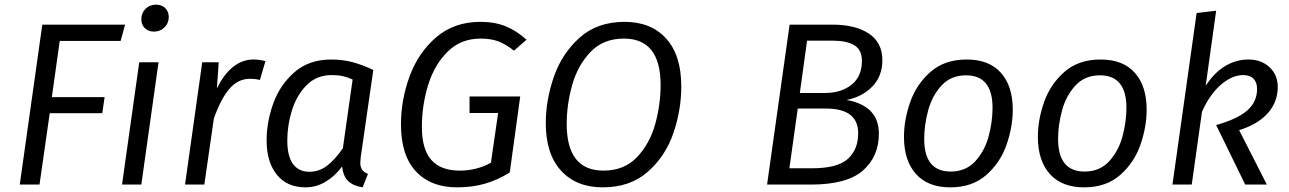

<svg xmlns="http://www.w3.org/2000/svg" viewBox="-20 -794 5544 826"><path d="M499 -618H237L203 -376H430L420 -307H194L150 0H65L162 -688H518Z M588 0H505L579 -526H662ZM588 -711Q588 -738 606 -756Q624 -774 651 -774Q676 -774 691 -759Q706 -744 706 -721Q706 -694 687.5 -676Q669 -658 642 -658Q618 -658 603 -673Q588 -688 588 -711Z M1122 -531 1098 -450Q1079 -455 1055 -455Q1004 -455 967 -412Q930 -369 900 -284L859 0H776L850 -526H921L913 -413Q943 -475 983 -506.5Q1023 -538 1070 -538Q1096 -538 1122 -531Z M1586 -493 1532 -119Q1530 -99 1530 -94Q1530 -76 1537.5 -64.5Q1545 -53 1563 -46L1540 12Q1500 6 1478 -15Q1456 -36 1452 -78Q1421 -36 1380.5 -12Q1340 12 1294 12Q1215 12 1171 -42.5Q1127 -97 1127 -190Q1127 -270 1156 -350Q1185 -430 1247.5 -484Q1310 -538 1405 -538Q1454 -538 1497 -526.5Q1540 -515 1586 -493ZM1216 -190Q1216 -122 1240.5 -88.5Q1265 -55 1311 -55Q1353 -55 1387 -81Q1421 -107 1455 -156L1497 -452Q1475 -462 1454.5 -466.5Q1434 -471 1407 -471Q1342 -471 1299 -427.5Q1256 -384 1236 -319.5Q1216 -255 1216 -190Z M2245 -623 2191 -576Q2156 -604 2124 -616Q2092 -628 2048 -628Q1962 -628 1905 -571Q1848 -514 1821.5 -427Q1795 -340 1795 -248Q1795 -151 1836 -105.5Q1877 -60 1957 -60Q2031 -60 2092 -94L2123 -308H2000V-379H2218L2173 -52Q2122 -20 2067 -4Q2012 12 1946 12Q1833 12 1769 -57Q1705 -126 1705 -259Q1705 -365 1742.5 -466.5Q1780 -568 1857 -634Q1934 -700 2047 -700Q2109 -700 2156.5 -680.5Q2204 -661 2245 -623Z M2911 -422Q2911 -321 2877 -221.5Q2843 -122 2767 -55Q2691 12 2573 12Q2459 12 2393.5 -60Q2328 -132 2328 -264Q2328 -363 2362.5 -463Q2397 -563 2473 -631.5Q2549 -700 2667 -700Q2781 -700 2846 -628Q2911 -556 2911 -422ZM2418 -261Q2418 -60 2576 -60Q2666 -60 2721 -118.5Q2776 -177 2799 -261Q2822 -345 2822 -428Q2822 -628 2664 -628Q2575 -628 2520 -570Q2465 -512 2441.5 -428Q2418 -344 2418 -261Z M3761 -219Q3761 -121 3692.5 -60.5Q3624 0 3469 0H3280L3377 -688H3562Q3660 -688 3718 -649.5Q3776 -611 3776 -535Q3776 -466 3732.5 -421.5Q3689 -377 3622 -364Q3761 -339 3761 -219ZM3452 -619 3421 -394H3529Q3599 -394 3643.5 -429.5Q3688 -465 3688 -532Q3688 -580 3655 -599.5Q3622 -619 3565 -619ZM3672 -221Q3672 -327 3533 -327H3412L3376 -70H3473Q3583 -70 3627.5 -110.5Q3672 -151 3672 -221Z M3869 -205Q3869 -279 3896 -355.5Q3923 -432 3983.5 -485Q4044 -538 4139 -538Q4235 -538 4286 -481Q4337 -424 4337 -322Q4337 -249 4310.5 -172Q4284 -95 4223.5 -41.5Q4163 12 4068 12Q3972 12 3920.5 -45.5Q3869 -103 3869 -205ZM4250 -330Q4250 -470 4136 -470Q4071 -470 4030.5 -426Q3990 -382 3973 -319Q3956 -256 3956 -196Q3956 -56 4070 -56Q4135 -56 4175.5 -100Q4216 -144 4233 -207Q4250 -270 4250 -330Z M4445 -205Q4445 -279 4472 -355.5Q4499 -432 4559.5 -485Q4620 -538 4715 -538Q4811 -538 4862 -481Q4913 -424 4913 -322Q4913 -249 4886.5 -172Q4860 -95 4799.5 -41.5Q4739 12 4644 12Q4548 12 4496.5 -45.5Q4445 -103 4445 -205ZM4826 -330Q4826 -470 4712 -470Q4647 -470 4606.5 -426Q4566 -382 4549 -319Q4532 -256 4532 -196Q4532 -56 4646 -56Q4711 -56 4751.5 -100Q4792 -144 4809 -207Q4826 -270 4826 -330Z M5167 -425Q5204 -482 5251 -510Q5298 -538 5351 -538Q5406 -538 5441.5 -505Q5477 -472 5477 -420Q5477 -356 5435 -308Q5393 -260 5311 -234L5430 0H5337L5212 -256Q5304 -282 5346 -319Q5388 -356 5388 -411Q5388 -440 5372.5 -455.5Q5357 -471 5328 -471Q5281 -471 5233 -430Q5185 -389 5151 -313L5107 0H5024L5128 -738L5212 -748Z"/></svg>

Font: FiraGO Book
Style: Italic
Weight: 350
Italic angle: -8°
Designer: bBox Type GmbH
Foundry: bBox Type GmbH
Version: Version 1.001